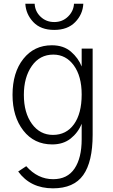

<svg xmlns="http://www.w3.org/2000/svg" viewBox="-20 -772 601 1025"><path d="M107.4 -265.6Q107.4 -169.9 150.4 -110.8Q193.4 -51.8 262.7 -51.8Q334 -51.8 375 -108.9Q416 -166 416 -267.6Q416 -365.2 374 -422.9Q332 -480.5 264.6 -480.5Q192.4 -480.5 149.9 -419.9Q107.4 -359.4 107.4 -265.6ZM46.9 -265.6Q46.9 -384.8 104.5 -457.5Q162.1 -530.3 256.8 -530.3Q319.3 -530.3 358.9 -496.1Q398.4 -461.9 416 -417V-512.7H474.6V-52.7Q474.6 91.8 424.3 162.6Q374 233.4 262.7 233.4Q142.6 233.4 77.1 143.6L120.1 115.2Q181.6 184.6 263.7 184.6Q339.8 184.6 377.9 127.9Q416 71.3 416 -28.3V-111.3Q396.5 -63.5 356.9 -32.2Q317.4 -1 258.8 -1Q162.1 -1 104.5 -75.2Q46.9 -149.4 46.9 -265.6ZM115.2 -752H165Q167 -710.9 196.8 -682.6Q226.6 -654.3 269.5 -654.3Q313.5 -654.3 343.3 -683.6Q373 -712.9 375 -752H424.8Q421.9 -695.3 381.3 -653.8Q340.8 -612.3 269.5 -612.3Q197.3 -612.3 157.7 -654.3Q118.2 -696.3 115.2 -752Z"/></svg>

Font: Gothic A1 Light
Style: Regular
Weight: 300
Version: Version 2.50